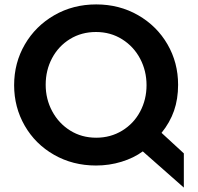

<svg xmlns="http://www.w3.org/2000/svg" viewBox="-20 -736 896 870"><path d="M813 -41 712 -134Q750 -181 768.5 -234Q787 -287 787 -352Q787 -452 739 -535Q691 -618 606 -667Q521 -716 416 -716Q311 -716 226 -667Q141 -618 92.5 -534.5Q44 -451 44 -350Q44 -250 92 -166.5Q140 -83 225 -34.5Q310 14 415 14Q475 14 530.5 -3Q586 -20 627 -50L813 114ZM644 -350Q644 -285 615 -230.5Q586 -176 533.5 -144Q481 -112 416 -112Q350 -112 298 -144.5Q246 -177 216.5 -232Q187 -287 187 -352Q187 -418 216 -472.5Q245 -527 297 -559Q349 -591 415 -591Q481 -591 533.5 -558Q586 -525 615 -470Q644 -415 644 -350Z"/></svg>

Font: Geom SemiBold
Style: Bold
Weight: 600
Version: Version 1.102